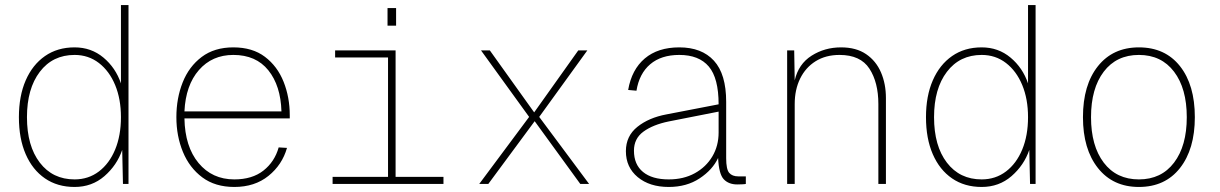

<svg xmlns="http://www.w3.org/2000/svg" viewBox="-20 -730 4840 762"><path d="M276 12Q208 12 158.5 -22Q109 -56 82 -118Q55 -180 55 -265Q55 -349 82 -411Q109 -473 158.5 -507.5Q208 -542 276 -542Q342 -542 390.5 -501.5Q439 -461 460 -399V-710H490V0H468L465 -135Q444 -74 394.5 -31Q345 12 276 12ZM276 -18Q331 -18 372.5 -49.5Q414 -81 437 -136.5Q460 -192 460 -265Q460 -337 437 -392.5Q414 -448 372.5 -480Q331 -512 276 -512Q189 -512 138 -445Q87 -378 87 -265Q87 -151 138 -84.5Q189 -18 276 -18Z M910 12Q834 12 783 -26Q732 -64 706 -127Q680 -190 680 -265Q680 -340 705 -403Q730 -466 780.5 -504Q831 -542 906 -542Q982 -542 1031.5 -504.5Q1081 -467 1105.5 -405.5Q1130 -344 1130 -272V-260H712Q714 -148 768 -83Q822 -18 910 -18Q981 -18 1025.5 -53Q1070 -88 1086 -145L1119 -143Q1100 -76 1045.5 -32Q991 12 910 12ZM712 -288H1097Q1094 -390 1045 -451Q996 -512 906 -512Q822 -512 769.5 -452Q717 -392 712 -288Z M1300 0V-28H1520V-502H1310V-530H1550V-28H1740V0ZM1518 -628V-698H1552V-628Z M1882 0 2080 -266 1889 -530H1924L2100 -284L2275 -530H2311L2120 -266L2318 0H2283L2102 -249L1918 0Z M2634 12Q2558 12 2511 -27Q2464 -66 2464 -130Q2464 -190 2509.5 -226.5Q2555 -263 2625 -276L2832 -316Q2832 -420 2793 -466Q2754 -512 2676 -512Q2604 -512 2560.5 -475Q2517 -438 2506 -370L2473 -373Q2487 -454 2539 -498Q2591 -542 2676 -542Q2765 -542 2813.5 -489Q2862 -436 2862 -326V-102Q2862 -58 2874 -44Q2886 -30 2910 -30H2940V0Q2936 1 2925 1.5Q2914 2 2906 2Q2872 2 2852.5 -18.5Q2833 -39 2830 -103Q2808 -56 2756.5 -22Q2705 12 2634 12ZM2634 -18Q2693 -18 2737.5 -42.5Q2782 -67 2807 -109Q2832 -151 2832 -204V-287L2634 -248Q2571 -235 2533.5 -207.5Q2496 -180 2496 -132Q2496 -77 2532 -47.5Q2568 -18 2634 -18Z M3104 0V-530H3132L3134 -411Q3149 -476 3201 -509Q3253 -542 3318 -542Q3378 -542 3417.5 -515Q3457 -488 3476.5 -442.5Q3496 -397 3496 -341V0H3466V-317Q3466 -403 3430.5 -457.5Q3395 -512 3312 -512Q3257 -512 3217 -487Q3177 -462 3155.5 -418Q3134 -374 3134 -317V0Z M3876 12Q3808 12 3758.5 -22Q3709 -56 3682 -118Q3655 -180 3655 -265Q3655 -349 3682 -411Q3709 -473 3758.5 -507.5Q3808 -542 3876 -542Q3942 -542 3990.5 -501.5Q4039 -461 4060 -399V-710H4090V0H4068L4065 -135Q4044 -74 3994.5 -31Q3945 12 3876 12ZM3876 -18Q3931 -18 3972.5 -49.5Q4014 -81 4037 -136.5Q4060 -192 4060 -265Q4060 -337 4037 -392.5Q4014 -448 3972.5 -480Q3931 -512 3876 -512Q3789 -512 3738 -445Q3687 -378 3687 -265Q3687 -151 3738 -84.5Q3789 -18 3876 -18Z M4500 12Q4397 12 4337.5 -63Q4278 -138 4278 -265Q4278 -393 4337.5 -467.5Q4397 -542 4500 -542Q4604 -542 4663 -467.5Q4722 -393 4722 -265Q4722 -138 4663 -63Q4604 12 4500 12ZM4500 -18Q4589 -18 4639.5 -84.5Q4690 -151 4690 -265Q4690 -379 4639.5 -445.5Q4589 -512 4500 -512Q4411 -512 4360.5 -445.5Q4310 -379 4310 -265Q4310 -151 4360.5 -84.5Q4411 -18 4500 -18Z"/></svg>

Font: Geist Mono Thin
Style: Regular
Weight: 100
Monospace: yes
Designer: Basement.studio, Andrés Briganti, Mateo Zaragoza
Foundry: Basement.studio, Vercel, Andrés Briganti, Guido Ferreyra, Mateo Zaragoza
Version: Version 1.500; ttfautohint (v1.8.4.7-5d5b)